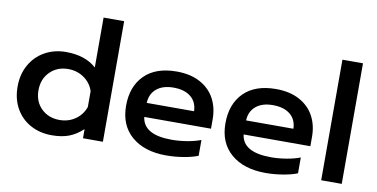

<svg xmlns="http://www.w3.org/2000/svg" viewBox="-72 -941 2274 1159"><g transform="rotate(10 1064.5 -362.0)"><path d="M40 -239Q40 -314 72.5 -372Q105 -430 162.5 -462.5Q220 -495 293 -495Q411 -495 479 -433V-739H605V0H483V-56Q442 -18 398 -1.5Q354 15 293 15Q220 15 162.5 -16.5Q105 -48 72.5 -105.5Q40 -163 40 -239ZM479 -191V-288Q463 -337 420.5 -366.5Q378 -396 324 -396Q256 -396 212 -352Q168 -308 168 -239Q168 -170 212 -127Q256 -84 324 -84Q378 -84 420 -113Q462 -142 479 -191Z M705 -239Q705 -357 774 -426Q843 -495 971 -495Q1055 -495 1114.5 -463Q1174 -431 1204 -375.5Q1234 -320 1234 -249V-191H825Q838 -84 1011 -84Q1057 -84 1105 -92Q1153 -100 1189 -114V-17Q1155 -3 1101.5 6Q1048 15 995 15Q861 15 783 -52Q705 -119 705 -239ZM1115 -277Q1113 -334 1074.5 -365Q1036 -396 969 -396Q903 -396 865 -364Q827 -332 825 -277Z M1314 -239Q1314 -357 1383 -426Q1452 -495 1580 -495Q1664 -495 1723.5 -463Q1783 -431 1813 -375.5Q1843 -320 1843 -249V-191H1434Q1447 -84 1620 -84Q1666 -84 1714 -92Q1762 -100 1798 -114V-17Q1764 -3 1710.5 6Q1657 15 1604 15Q1470 15 1392 -52Q1314 -119 1314 -239ZM1724 -277Q1722 -334 1683.5 -365Q1645 -396 1578 -396Q1512 -396 1474 -364Q1436 -332 1434 -277Z M1943 -739H2069V0H1943Z"/></g></svg>

Font: Prompt Medium
Style: Regular
Weight: 500
Designer: Katatrad Team
Foundry: CadsonDemak
Version: Version 1.000